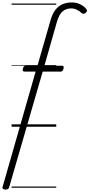

<svg xmlns="http://www.w3.org/2000/svg" viewBox="-95 -1039 733 1574"><path d="M255 -452 -20 496Q-23 506 -29.5 510.5Q-36 515 -50 515Q-61 515 -69.5 510Q-78 505 -74 494L197 -452H104Q97 -452 93 -458Q89 -464 93 -476Q98 -500 115 -500H212L319 -872Q334 -926 359 -958Q384 -990 418 -1004.5Q452 -1019 492 -1019Q535 -1019 567 -1001.5Q599 -984 613 -964Q620 -955 617.5 -947.5Q615 -940 607 -933Q599 -926 591 -926Q583 -926 575 -931Q560 -946 537.5 -958Q515 -970 488 -970Q446 -970 417.5 -945Q389 -920 371 -858L269 -500H415Q431 -500 426 -477Q419 -452 404 -452ZM0 490H366V500H0ZM0 -20H366V0H0ZM0 -505H366V-500H0ZM0 -1010H366V-1000H0Z"/></svg>

Font: Playwrite AU QLD Guides
Style: Regular
Weight: 400
Designer: Veronika Burian, José Scaglione
Foundry: TypeTogether
Version: Version 1.003